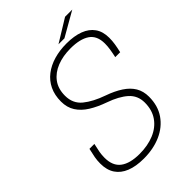

<svg xmlns="http://www.w3.org/2000/svg" viewBox="-252 -955 1063 1063"><g transform="rotate(-45 280.0 -423.0)"><path d="M222.5 9Q161.5 9 119 -8Q76.5 -25 54.2 -58.5Q32 -92 32 -142Q32 -167 36 -189Q40 -211 47.5 -242.5H86Q78.5 -211 75 -190.5Q71.5 -170 71.5 -148.5Q71.5 -84.5 110.8 -55.2Q150 -26 224 -26Q288.5 -26 338.5 -46.8Q388.5 -67.5 417 -108Q445.5 -148.5 445.5 -207Q445.5 -262 406.5 -296.8Q367.5 -331.5 298 -356Q244 -375 204.2 -399.8Q164.5 -424.5 142.8 -458.5Q121 -492.5 121 -539Q121 -589.5 139.5 -628Q158 -666.5 191.8 -692.5Q225.5 -718.5 271 -731.8Q316.5 -745 369.5 -745Q429.5 -745 472 -729Q514.5 -713 537.2 -680.8Q560 -648.5 560 -599.5Q560 -576.5 556.5 -553.5Q553 -530.5 546 -500.5H507.5Q514 -530.5 517.2 -552Q520.5 -573.5 520.5 -594Q520.5 -656 480.5 -683Q440.5 -710 366.5 -710Q307 -710 260.2 -691.5Q213.5 -673 186.5 -636.8Q159.5 -600.5 159.5 -546Q159.5 -485 203.2 -449.2Q247 -413.5 320 -388Q372.5 -369.5 409.5 -345.2Q446.5 -321 465.8 -288.8Q485 -256.5 485 -213.5Q485 -143 450.8 -93.2Q416.5 -43.5 357.2 -17.2Q298 9 222.5 9ZM335.5 -773 469 -855H525.5L382 -773Z"/></g></svg>

Font: Epilogue ExtraLight
Style: Italic
Weight: 250
Italic angle: -12°
Designer: Tyler Finck
Foundry: Etcetera Type Co
Version: Version 2.112